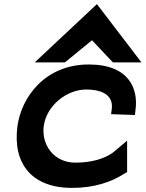

<svg xmlns="http://www.w3.org/2000/svg" viewBox="-20 -904 709 935"><path d="M296 -600 428 -708 530 -600H669L452 -884L149 -600ZM65 -290C41 -110 132 11 331 11C438 11 521 -17 585 -58L599 -66V-219L530 -161C489 -131 426 -112 347 -112C242 -112 181 -199 193 -290C207 -393 308 -468 399 -468C486 -468 533 -435 524 -372L521 -348L637 -344L640 -370C653 -466 614 -590 412 -590C198 -590 84 -429 65 -290Z"/></svg>

Font: Charger
Style: HemiRT
Weight: 900
Designer: Jasper
Foundry: Cannot Into Space Fonts
Version: Version 0.99